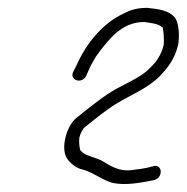

<svg xmlns="http://www.w3.org/2000/svg" viewBox="-20 -739 476 489"><path d="M166 -555C157 -535 189 -523 200 -547L208 -565C213 -576 219 -586 225 -596C255 -636 288 -683 347 -683L367 -680C380 -678 387 -675 394 -669C397 -662 398 -635 397 -625C391 -599 378 -581 362 -566C338 -540 293 -524 263 -505C233 -486 201 -460 175 -439C150 -419 137 -369 147 -343C151 -330 169 -314 184 -309C212 -303 232 -286 258 -276C284 -266 325 -271 355 -277L371 -280C396 -285 395 -321 371 -316L356 -312C346 -310 335 -308 324 -307C283 -299 260 -318 237 -331C226 -336 214 -339 202 -344C198 -345 185 -353 184 -358C182 -366 181 -377 182 -388C184 -397 190 -410 196 -415C221 -435 250 -459 278 -476C313 -497 357 -515 386 -544C407 -566 425 -588 434 -626C438 -651 435 -684 424 -696C409 -712 386 -716 355 -719C332 -719 315 -715 296 -705C243 -681 201 -631 175 -573Z"/></svg>

Font: Stray Cat
Style: ExtObl
Weight: 400
Version: Version 1.0